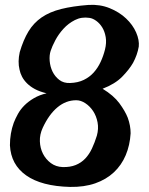

<svg xmlns="http://www.w3.org/2000/svg" viewBox="-20 -734 606 783"><path d="M340.8 -713.9Q387.7 -716.8 427.2 -700.7Q466.8 -684.6 494.1 -658.7Q521.5 -632.8 535.2 -601.6Q548.8 -570.3 545.9 -543.9Q540 -509.8 522.5 -477.5Q506.8 -450.2 478 -420.9Q449.2 -391.6 398.4 -372.1Q443.4 -344.7 466.8 -313Q490.2 -281.2 501 -253.9Q512.7 -221.7 512.7 -190.4Q509.8 -141.6 492.7 -101.1Q475.6 -60.5 444.3 -31.2Q413.1 -2 368.2 13.7Q323.2 29.3 265.6 28.3Q149.4 25.4 86.9 -18.6Q24.4 -62.5 20.5 -141.6Q20.5 -190.4 36.1 -233.4Q43 -251 53.2 -269.5Q63.5 -288.1 79.6 -304.2Q95.7 -320.3 118.2 -333.5Q140.6 -346.7 169.9 -353.5Q141.6 -360.4 122.6 -370.6Q103.5 -380.9 90.3 -394Q77.1 -407.2 69.8 -421.4Q62.5 -435.5 59.6 -450.2Q51.8 -482.4 60.5 -521.5Q75.2 -571.3 96.2 -606Q117.2 -640.6 149.9 -663.1Q182.6 -685.5 229.5 -697.3Q276.4 -709 340.8 -713.9ZM186.5 -526.4Q180.7 -508.8 182.6 -485.4Q184.6 -461.9 194.3 -441.9Q204.1 -421.9 221.7 -408.2Q239.3 -394.5 265.6 -395.5Q297.9 -396.5 321.8 -408.2Q345.7 -419.9 362.3 -438.5Q378.9 -457 390.1 -481Q401.4 -504.9 408.2 -532.2Q415 -559.6 411.1 -582.5Q407.2 -605.5 397 -622.1Q386.7 -638.7 372.6 -648.9Q358.4 -659.2 344.7 -661.1Q312.5 -666 285.6 -652.3Q258.8 -638.7 238.8 -616.7Q218.8 -594.7 205.6 -569.8Q192.4 -544.9 186.5 -526.4ZM154.3 -212.9Q141.6 -185.5 142.6 -157.7Q143.6 -129.9 155.3 -106.9Q167 -84 187.5 -68.8Q208 -53.7 235.4 -52.7Q265.6 -51.8 288.6 -61Q311.5 -70.3 327.6 -87.4Q343.8 -104.5 355 -128.4Q366.2 -152.3 375 -180.7Q382.8 -209 377.9 -234.9Q373 -260.7 359.9 -280.8Q346.7 -300.8 328.1 -313Q309.6 -325.2 291 -325.2Q249 -325.2 214.4 -296.4Q179.7 -267.6 154.3 -212.9Z"/></svg>

Font: Irish Grover
Style: Regular
Weight: 400
Designer: Squid
Foundry: Font Diner, Inc DBA Sideshow
Version: Version 1.001